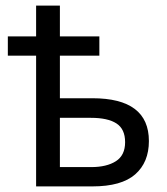

<svg xmlns="http://www.w3.org/2000/svg" viewBox="-20 -666 598 686"><path d="M194 -646V-536H335V-467H194V-315H310Q512 -315 512 -162Q512 -86 463 -43Q414 0 310 0H109V-467H8V-536H109V-646ZM305 -245H194V-69H306Q361 -69 394 -90Q427 -111 427 -158Q427 -205 396 -225Q365 -245 305 -245Z"/></svg>

Font: Noto Sans SemiCondensed
Style: Regular
Weight: 400
Width: 4
Designer: Monotype Design Team
Foundry: Monotype Imaging Inc.
Version: Version 2.013; ttfautohint (v1.8.4.7-5d5b)